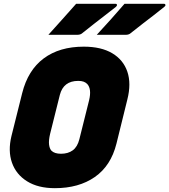

<svg xmlns="http://www.w3.org/2000/svg" viewBox="-20 -964 885 1004"><path d="M378 -944H585Q591 -944 591.5 -938.5Q592 -933 586 -928Q553 -902 527.5 -882.5Q502 -863 474.5 -841.5Q447 -820 407 -788Q398 -782 384 -782H233Q270 -823 305 -862Q340 -901 378 -944ZM631 -944H838Q844 -944 845 -938.5Q846 -933 839 -928Q807 -902 781.5 -882.5Q756 -863 728 -841.5Q700 -820 660 -788Q651 -782 638 -782H486Q524 -823 559 -862Q594 -901 631 -944ZM418 -720Q509 -720 567 -685.5Q625 -651 646 -589Q667 -527 646 -444L589 -213Q560 -97 476 -38.5Q392 20 267 20Q179 20 121.5 -16Q64 -52 42.5 -113.5Q21 -175 40 -253L96 -477Q126 -597 208.5 -658.5Q291 -720 418 -720ZM242 -264Q234 -230 236.5 -208.5Q239 -187 249 -176Q265 -160 299 -160Q336 -160 360.5 -178Q385 -196 395 -236L446 -440Q460 -499 436 -525Q428 -533 417 -537Q406 -541 389 -541Q312 -541 293 -468Z"/></svg>

Font: Recursive Sn Lnr St Blk
Style: Italic
Weight: 900
Italic angle: -15°
Version: Version 1.079;hotconv 1.0.112;makeotfexe 2.5.65598; ttfautoh